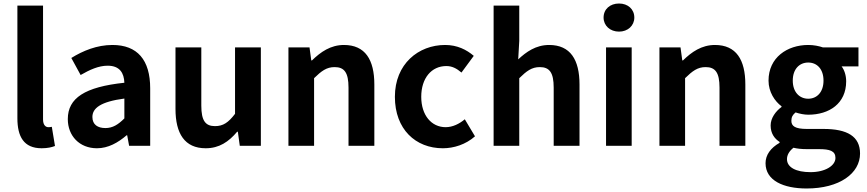

<svg xmlns="http://www.w3.org/2000/svg" viewBox="-20 -830 4933 1093"><path d="M217 14C251 14 276 8 293 1L275 -108C265 -106 261 -106 255 -106C241 -106 225 -117 225 -150V-798H79V-157C79 -53 115 14 217 14Z M532 14C596 14 652 -18 701 -60H704L715 0H835V-327C835 -489 762 -574 620 -574C532 -574 452 -541 386 -500L439 -403C491 -433 541 -456 593 -456C662 -456 686 -414 688 -359C463 -335 366 -272 366 -152C366 -57 432 14 532 14ZM580 -101C537 -101 506 -120 506 -164C506 -214 552 -251 688 -269V-156C653 -121 622 -101 580 -101Z M1151 14C1228 14 1282 -23 1330 -80H1334L1345 0H1465V-560H1318V-182C1280 -132 1250 -112 1204 -112C1150 -112 1126 -142 1126 -229V-560H979V-210C979 -70 1031 14 1151 14Z M1622 0H1768V-385C1810 -426 1839 -448 1885 -448C1940 -448 1964 -417 1964 -331V0H2111V-349C2111 -490 2059 -574 1938 -574C1862 -574 1805 -534 1756 -486H1752L1742 -560H1622Z M2501 14C2563 14 2631 -7 2684 -54L2626 -151C2595 -125 2557 -106 2517 -106C2436 -106 2378 -174 2378 -279C2378 -385 2436 -454 2521 -454C2553 -454 2579 -441 2607 -417L2677 -512C2636 -547 2583 -574 2514 -574C2362 -574 2228 -466 2228 -279C2228 -94 2346 14 2501 14Z M2790 0H2936V-385C2978 -426 3007 -448 3053 -448C3108 -448 3132 -417 3132 -331V0H3279V-349C3279 -490 3227 -574 3106 -574C3030 -574 2975 -534 2930 -492L2936 -597V-798H2790Z M3430 0H3576V-560H3430ZM3504 -650C3554 -650 3591 -684 3591 -730C3591 -778 3554 -810 3504 -810C3453 -810 3416 -778 3416 -730C3416 -684 3453 -650 3504 -650Z M3734 0H3880V-385C3922 -426 3951 -448 3997 -448C4052 -448 4076 -417 4076 -331V0H4223V-349C4223 -490 4171 -574 4050 -574C3974 -574 3917 -534 3868 -486H3864L3854 -560H3734Z M4572 243C4759 243 4876 157 4876 44C4876 -54 4803 -96 4668 -96H4573C4507 -96 4485 -112 4485 -142C4485 -164 4493 -177 4509 -190C4533 -182 4559 -177 4581 -177C4701 -177 4797 -241 4797 -367C4797 -402 4786 -433 4771 -452H4867V-560H4665C4642 -568 4612 -574 4581 -574C4462 -574 4355 -503 4355 -371C4355 -306 4391 -253 4429 -225V-221C4396 -197 4367 -158 4367 -116C4367 -70 4389 -41 4418 -22V-17C4367 12 4338 52 4338 99C4338 198 4440 243 4572 243ZM4581 -268C4532 -268 4493 -305 4493 -371C4493 -437 4531 -474 4581 -474C4631 -474 4668 -437 4668 -371C4668 -305 4630 -268 4581 -268ZM4594 150C4512 150 4460 123 4460 76C4460 53 4472 31 4497 11C4517 16 4541 19 4575 19H4643C4703 19 4736 29 4736 69C4736 113 4678 150 4594 150Z"/></svg>

Font: Noto Sans Japanese Bold
Style: Bold
Weight: 700
Designer: Ryoko NISHIZUKA (kana & ideographs); Paul D. Hunt (Latin, Greek & Cyrillic); Wenlong ZHANG (bopomofo); Sandoll Communica
Foundry: Adobe Systems Incorporated
Version: Version 1.000;PS 1;hotconv 1.0.78;makeotf.lib2.5.61930